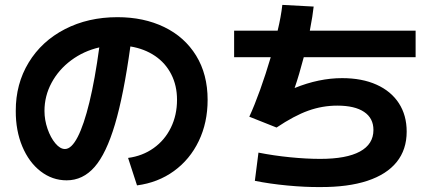

<svg xmlns="http://www.w3.org/2000/svg" viewBox="-20 -760 1769 778"><path d="M697.3 -355.5Q697.3 -413.6 673.8 -459.2Q650.4 -504.9 607.7 -533.7Q564.9 -562.5 508.3 -571.8Q481 -374.5 445.8 -256.1Q410.6 -137.7 363.3 -83.5Q315.9 -29.3 250 -29.3Q191.9 -29.3 144.5 -65.9Q97.2 -102.5 70.3 -166.7Q43.5 -231 43.9 -310.5Q43.5 -419.9 96.2 -506.6Q148.9 -593.3 242.9 -641.8Q336.9 -690.4 456.1 -690.4Q562.5 -690.4 645.3 -650.4Q728 -610.4 774.7 -534.7Q821.3 -459 821.3 -355.5Q821.3 -263.2 785.4 -188.5Q749.5 -113.8 684.8 -66.9Q620.1 -20 535.2 -8.8L499 -120.1Q557.6 -127.9 602.5 -159.9Q647.5 -191.9 672.4 -242.7Q697.3 -293.5 697.3 -355.5ZM243.2 -156.2Q269.5 -156.2 294.7 -204.8Q319.8 -253.4 342.3 -345.7Q364.7 -438 382.3 -567.9Q318.8 -553.2 268.3 -515.6Q217.8 -478 189 -424.6Q160.2 -371.1 160.2 -310.5Q160.2 -273.9 172.6 -238Q185.1 -202.1 204.3 -179.2Q223.6 -156.2 243.2 -156.2Z M1012.7 -27.3 1027.3 -141.6Q1088.9 -129.4 1155.3 -122.8Q1221.7 -116.2 1277.3 -116.2Q1383.8 -116.2 1438.5 -146Q1493.2 -175.8 1493.2 -233.4Q1493.2 -281.2 1455.3 -306.6Q1417.5 -332 1346.7 -332Q1286.1 -332 1229 -311.5Q1171.9 -291 1100.6 -243.2L990.2 -287.1Q1011.2 -332.5 1034.2 -396.5Q1057.1 -460.4 1077.1 -528.3H928.7V-635.7H1105Q1118.7 -692.4 1124 -740.2L1251 -733.4Q1247.6 -699.2 1235.4 -635.7H1664.1V-528.3H1210.9Q1191.9 -455.6 1173.8 -403.3Q1272.5 -443.4 1366.2 -443.4Q1446.8 -443.4 1505.6 -417Q1564.5 -390.6 1596.2 -341.8Q1627.9 -293 1627.9 -226.6Q1627.9 -153.8 1587.4 -103.5Q1546.9 -53.2 1468.5 -27.3Q1390.1 -1.5 1277.3 -2Q1216.3 -1.5 1144.5 -8.3Q1072.8 -15.1 1012.7 -27.3Z"/></svg>

Font: Pretendard GOV
Style: Bold
Weight: 700
Designer: Base glyphs from Inter by Rasmus Andersson; Hangeul glyphs from Noto Sans CJK(Source Han Sans) by Jang Soo-young and Kan
Foundry: Kil Hyung-jin
Version: Version 1.309